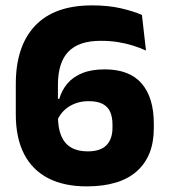

<svg xmlns="http://www.w3.org/2000/svg" viewBox="-20 -672 620 706"><path d="M298.7 13.3Q215.1 13.3 156.8 -16.9Q98.5 -47.2 68.3 -106.2Q38.1 -165.2 38.1 -251.2V-363.4Q38.1 -501.9 108.8 -577.1Q179.6 -652.2 318.4 -652.2Q378.1 -652.2 424.1 -641.6Q470.2 -631 501.9 -616.9L516.8 -486.1Q494.6 -496.4 469.2 -504.3Q443.8 -512.2 414.4 -517.1Q385 -521.9 349.9 -521.9Q270.1 -521.9 231.5 -482.1Q193 -442.4 193 -359.4V-245.9Q193 -201.7 205 -172.8Q217.1 -143.9 241.4 -129.7Q265.7 -115.4 302.1 -115.4Q349.8 -115.4 371.7 -138.3Q393.6 -161.2 393.6 -201.9V-214Q393.6 -240.9 385.4 -260.1Q377.2 -279.2 358 -289.6Q338.8 -300 305.7 -300Q278.4 -300 255.5 -291.1Q232.6 -282.3 215.8 -266.1Q199 -249.9 189.9 -227.6L173.1 -308.4H198Q206.7 -339.1 226.8 -363.6Q246.9 -388.1 281.1 -402.5Q315.3 -416.9 365.1 -416.9Q456.1 -416.9 500.9 -365Q545.6 -313 545.6 -217.2V-200.4Q545.6 -98.1 483.2 -42.4Q420.9 13.3 298.7 13.3Z"/></svg>

Font: Anek Gurmukhi Medium
Style: Regular
Weight: 500
Designer: Sarang Kulkarni (Gurmukhi), Yesha Goshar (Latin)
Foundry: Ek Type
Version: Version 1.003